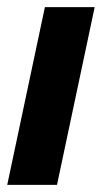

<svg xmlns="http://www.w3.org/2000/svg" viewBox="-25 -520 286 540"><path d="M-4.7 0 101.3 -500H241.3L135.3 0Z"/></svg>

Font: Epunda Sans Light
Style: Italic
Weight: 300
Italic angle: -12.0243°
Designer: Simon Atzbach
Foundry: typofactur
Version: Version 2.204